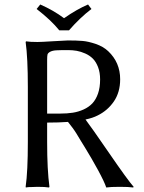

<svg xmlns="http://www.w3.org/2000/svg" viewBox="-20 -832 640 855"><path d="M189.9 -286.1V-200.2Q189.9 -75.2 200.2 0L198.2 2.9Q181.2 0 147 0Q131.3 0 118.2 1Q105.5 1 100.6 2L95.2 2.9L94.2 0Q104 -67.9 104 -200.2V-444.8Q104 -573.7 94.2 -645L96.2 -647.9Q112.8 -645 147 -645Q162.6 -645 216.6 -648.4Q270.5 -651.9 282.2 -651.9Q321.8 -651.9 347.7 -649.7Q373.5 -647.5 406.5 -636.2Q439.5 -625 461.9 -604Q515.1 -553.7 515.1 -479Q515.1 -421.4 487.3 -380.6Q459.5 -339.8 415 -317.9Q393.1 -306.6 360.8 -299.8Q385.7 -267.1 466.6 -149.4Q547.4 -31.7 575.2 0L573.2 2.9Q553.2 0 513.2 0Q472.2 0 453.1 2.9Q445.3 -21.5 416.3 -75Q387.2 -128.4 357.9 -175.8Q352.5 -184.1 339.8 -205.1Q327.1 -226.1 320.8 -236.6Q314.5 -247.1 303.5 -262.2Q292.5 -277.3 282.7 -289.1Q243.2 -286.1 189.9 -286.1ZM283.2 -608.9Q247.6 -608.9 230.5 -607.9Q213.4 -606.9 203.1 -601.3Q192.9 -595.7 191.4 -588.6Q189.9 -581.5 189.9 -564.9V-326.2H248Q278.8 -326.2 304 -330.1Q329.1 -334 352.3 -344.5Q375.5 -355 391.4 -371.8Q407.2 -388.7 416.5 -415.5Q425.8 -442.4 425.8 -478Q425.8 -509.3 416.7 -533Q407.7 -556.6 393.6 -570.8Q379.4 -585 359.6 -593.8Q339.8 -602.5 321.5 -605.7Q303.2 -608.9 283.2 -608.9ZM244.1 -696.8Q207.5 -742.2 143.1 -792L159.2 -812Q218.3 -786.1 265.1 -751Q322.8 -791 372.1 -812L387.2 -792Q336.9 -753.9 287.1 -696.8Z"/></svg>

Font: Linux Biolinum
Style: Regular
Weight: 400
Designer: Philipp H. Poll
Foundry: Philipp H. Poll
Version: Version 0.6.4